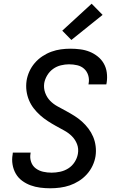

<svg xmlns="http://www.w3.org/2000/svg" viewBox="-20 -1005 640 1033"><path d="M250 8Q223 8 196 4.5Q169 1 144.5 -8Q120 -17 99 -32.5Q78 -48 65 -70.5Q52 -93 47.5 -120Q43 -147 48 -174L49 -184H145L144 -178Q140 -155 147.5 -133.5Q155 -112 172.5 -99Q190 -86 212 -81Q234 -76 258 -76Q280 -76 303.5 -81Q327 -86 347.5 -99Q368 -112 381.5 -133Q395 -154 399 -177Q404 -205 394.5 -229.5Q385 -254 367 -272Q349 -290 326 -302.5Q303 -315 280.5 -327.5Q258 -340 236.5 -354Q215 -368 196 -385Q177 -402 161.5 -422Q146 -442 136 -466Q126 -490 122.5 -516.5Q119 -543 123 -571Q127 -596 138 -620.5Q149 -645 167 -666Q185 -687 208.5 -702.5Q232 -718 257 -727Q282 -736 307.5 -739.5Q333 -743 359 -743Q386 -743 412.5 -739.5Q439 -736 462.5 -726.5Q486 -717 506 -701Q526 -685 538.5 -663Q551 -641 554.5 -614.5Q558 -588 554 -561L552 -551H456L457 -557Q461 -579 454.5 -600Q448 -621 432.5 -635Q417 -649 395.5 -654Q374 -659 351 -659Q330 -659 307.5 -653.5Q285 -648 266 -634.5Q247 -621 234.5 -600.5Q222 -580 218 -558Q214 -531 223 -506Q232 -481 249.5 -463Q267 -445 290 -432.5Q313 -420 336 -407.5Q359 -395 380.5 -381.5Q402 -368 421 -351Q440 -334 455.5 -313.5Q471 -293 481 -269.5Q491 -246 494.5 -219Q498 -192 494 -165Q490 -139 478 -113.5Q466 -88 447 -67Q428 -46 404 -31Q380 -16 355 -7.5Q330 1 303 4.5Q276 8 250 8ZM364 -790 315 -840 473 -985 532 -925Z"/></svg>

Font: Iosevka Aile Medium
Style: Italic
Weight: 500
Italic angle: -9°
Designer: Belleve Invis
Foundry: Belleve Invis
Version: Version 31.1.0; ttfautohint (v1.8.4)